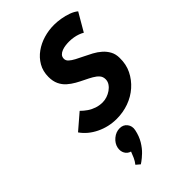

<svg xmlns="http://www.w3.org/2000/svg" viewBox="-232 -589 914 914"><g transform="rotate(-45 225.0 -132.0)"><path d="M126 232 146 249Q146 249 157.5 241Q169 233 186.5 216.5Q204 200 219.5 174.5Q235 149 242 115Q247 91 233.5 73.5Q220 56 196 56Q171 56 150 73.5Q129 91 124 115Q120 136 129 152Q138 168 156 173Q150 189 143.5 203.5Q137 218 126 232ZM397 -386 450 -477Q436 -489 414 -497Q392 -505 368 -509Q344 -513 323 -513Q287 -513 253 -503Q219 -493 191 -473Q163 -453 146 -423.5Q129 -394 129 -356Q129 -327 139 -306Q149 -285 165.5 -270.5Q182 -256 201.5 -245Q221 -234 241 -224.5Q261 -215 277.5 -205.5Q294 -196 304 -184.5Q314 -173 314 -156Q314 -141 305.5 -128.5Q297 -116 284 -107Q271 -98 256 -93Q241 -88 226 -88Q205 -88 185.5 -94.5Q166 -101 150 -112Q134 -123 120 -137L42 -70Q69 -31 116.5 -8Q164 15 218 15Q261 15 300 1Q339 -13 369 -39.5Q399 -66 416.5 -101.5Q434 -137 433 -181Q433 -206 422.5 -225.5Q412 -245 395 -260Q378 -275 357.5 -286Q337 -297 317 -306.5Q297 -316 280 -325Q263 -334 252.5 -343.5Q242 -353 242 -365Q242 -378 249.5 -386Q257 -394 269 -398.5Q281 -403 293.5 -404.5Q306 -406 317 -406Q333 -406 347.5 -403.5Q362 -401 374.5 -396.5Q387 -392 397 -386Z"/></g></svg>

Font: Advent Pro
Style: Bold Italic
Weight: 700
Italic angle: -12°
Designer: VivaRado, Andreas Kalpakidis
Foundry: VivaRado, Andreas Kalpakidis
Version: Version 3.000